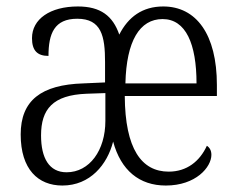

<svg xmlns="http://www.w3.org/2000/svg" viewBox="-20 -564 734 594"><path d="M173 10C259 10 312 -55 330 -126C354 -37 411 10 493 10C586 10 634 -47 634 -85C634 -99 628 -108 620 -113C598 -65 558 -33 502 -33C418 -33 367 -103 366 -267H651V-301C651 -458 587 -544 485 -544C421 -544 377 -512 349 -457C329 -515 291 -544 221 -544C135 -544 79 -505 79 -446C79 -408 95 -391 130 -391C130 -460 148 -506 219 -506C294 -506 305 -452 305 -372V-309L238 -306C107 -302 44 -253 44 -148C44 -40 98 10 173 10ZM588 -306H368C371 -437 412 -505 483 -505C555 -505 588 -428 588 -306ZM186 -31C132 -31 107 -75 107 -145C107 -226 143 -270 248 -274L306 -276V-190C306 -99 257 -31 186 -31Z"/></svg>

Font: Noto Serif Hebrew Condensed Light
Style: Regular
Weight: 300
Width: 3
Designer: Monotype Design Team
Foundry: Monotype Imaging Inc.
Version: Version 2.004